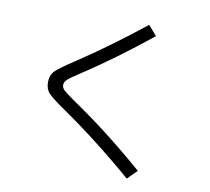

<svg xmlns="http://www.w3.org/2000/svg" viewBox="-92 -901 1183 1083"><g transform="rotate(10 500.0 -360.0)"><path d="M725 -742Q521 -578 348 -465Q288 -426 272.5 -411.5Q257 -397 257 -380Q257 -364 271 -350.5Q285 -337 337 -301Q546 -159 756 24L702 78Q496 -100 292 -241Q212 -296 191 -319Q170 -342 170 -380Q170 -420 192 -443.5Q214 -467 300 -523Q487 -647 676 -798Z"/></g></svg>

Font: M PLUS 1p
Style: Regular
Weight: 400
Version: Version 1.062